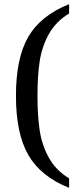

<svg xmlns="http://www.w3.org/2000/svg" viewBox="-20 -780 386 928"><path d="M57.1 -316.9Q57.1 -499.5 116.9 -602.3Q176.8 -705.1 314 -759.8V-714.8Q249.5 -675.8 215.8 -614.7Q182.1 -553.7 171.6 -482.4Q161.1 -411.1 161.1 -316.9Q161.1 -223.1 171.6 -151.4Q182.1 -79.6 215.8 -18.3Q249.5 43 314 82V127.9Q177.7 73.7 117.4 -30Q57.1 -133.8 57.1 -316.9Z"/></svg>

Font: Noto Serif Kannada
Style: Regular
Weight: 400
Designer: Indian Type Foundry
Foundry: Monotype Imaging Inc.
Version: Version 1.01